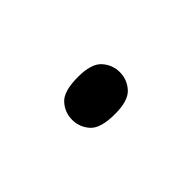

<svg xmlns="http://www.w3.org/2000/svg" viewBox="-32 -485 256 256"><g transform="rotate(45 96.0 -357.0)"><path d="M96 -312Q82 -312 71.5 -321.5Q61 -331 61 -358Q61 -383 71.5 -392.5Q82 -402 96 -402Q110 -402 120.5 -392.5Q131 -383 131 -358Q131 -331 120.5 -321.5Q110 -312 96 -312Z"/></g></svg>

Font: Noto Serif Tamil SemiCondensed ExtraLight
Style: Italic
Weight: 200
Width: 4
Italic angle: -12°
Designer: Indian Type Foundry, Tom Grace, and the Monotype Design Team
Foundry: Monotype Imaging Inc.
Version: Version 2.003; ttfautohint (v1.8.4.7-5d5b)